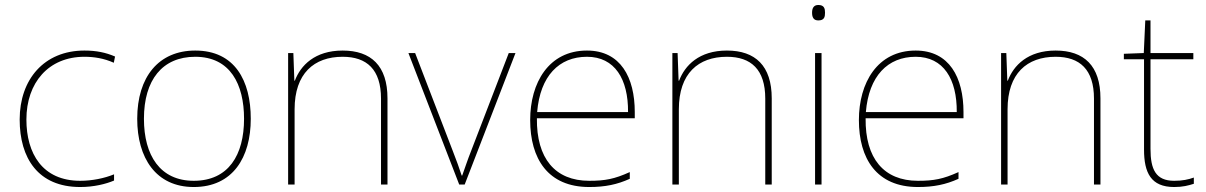

<svg xmlns="http://www.w3.org/2000/svg" viewBox="-20 -741 4842 771"><path d="M302 10C357 10 405 -2 438 -16V-41C399 -25 350 -15 302 -15C150 -15 86 -125 86 -261C86 -409 175 -513 319 -513C357 -513 397 -507 437 -489L442 -514C405 -530 367 -538 319 -538C157 -538 59 -422 59 -261C59 -106 133 10 302 10Z M987 -264C987 -417 923 -538 764 -538C617 -538 531 -432 531 -264C531 -107 606 10 758 10C915 10 987 -109 987 -264ZM558 -264C558 -420 632 -513 764 -513C905 -513 960 -402 960 -264C960 -119 898 -15 758 -15C623 -15 558 -117 558 -264Z M1356 -538C1244 -538 1187 -478 1164 -417H1162L1158 -528H1137V0H1163V-302C1163 -446 1241 -513 1356 -513C1453 -513 1510 -462 1510 -345V0H1536V-346C1536 -477 1470 -538 1356 -538Z M1824 0H1846L2050 -528H2023L1873 -138C1856 -95 1848 -69 1836 -36H1834C1823 -69 1814 -95 1797 -138L1647 -528H1620Z M2337 -538C2183 -538 2109 -408 2109 -259C2109 -104 2180 10 2346 10C2410 10 2458 0 2509 -23V-50C2447 -22 2410 -15 2346 -15C2209 -15 2134 -105 2136 -266H2529V-291C2529 -430 2472 -538 2337 -538ZM2337 -513C2449 -513 2503 -423 2502 -291H2137C2149 -436 2225 -513 2337 -513Z M2899 -538C2787 -538 2730 -478 2707 -417H2705L2701 -528H2680V0H2706V-302C2706 -446 2784 -513 2899 -513C2996 -513 3053 -462 3053 -345V0H3079V-346C3079 -477 3013 -538 2899 -538Z M3266 -721C3246 -721 3241 -706 3241 -690C3241 -673 3246 -659 3266 -659C3290 -659 3293 -673 3293 -690C3293 -706 3290 -721 3266 -721ZM3279 -528H3253V0H3279Z M3657 -538C3503 -538 3429 -408 3429 -259C3429 -104 3500 10 3666 10C3730 10 3778 0 3829 -23V-50C3767 -22 3730 -15 3666 -15C3529 -15 3454 -105 3456 -266H3849V-291C3849 -430 3792 -538 3657 -538ZM3657 -513C3769 -513 3823 -423 3822 -291H3457C3469 -436 3545 -513 3657 -513Z M4219 -538C4107 -538 4050 -478 4027 -417H4025L4021 -528H4000V0H4026V-302C4026 -446 4104 -513 4219 -513C4316 -513 4373 -462 4373 -345V0H4399V-346C4399 -477 4333 -538 4219 -538Z M4695 -15C4621 -15 4600 -61 4600 -143V-503H4772V-528H4600V-659H4579L4573 -528L4493 -525V-503H4574V-140C4574 -47 4602 10 4695 10C4730 10 4752 4 4774 -3V-28C4752 -20 4728 -15 4695 -15Z"/></svg>

Font: Noto Sans Syriac Eastern Thin
Style: Regular
Weight: 100
Designer: Patrick Giasson and the Monotype Design Team
Foundry: Monotype Imaging Inc.
Version: Version 3.001